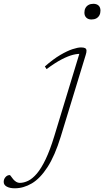

<svg xmlns="http://www.w3.org/2000/svg" viewBox="-204 -750 549 1010"><path d="M240 -683.5Q240 -698 245.8 -708.2Q251.5 -718.5 262 -724.2Q272.5 -730 287 -730Q304.5 -730 314.5 -720.8Q324.5 -711.5 324.5 -694Q324.5 -680 318.8 -669.5Q313 -659 302.5 -653.2Q292 -647.5 277 -647.5Q260 -647.5 250 -657.2Q240 -667 240 -683.5ZM115.5 -31Q84.5 69.5 46 129Q7.5 188.5 -36.2 214.5Q-80 240.5 -126.5 240.5Q-152 240.5 -168.2 231.8Q-184.5 223 -184.5 207Q-184.5 192.5 -175.2 181.8Q-166 171 -152.5 171Q-150.5 171 -146 177.8Q-141.5 184.5 -134 193.5Q-126.5 202 -118 207Q-109.5 212 -100 212Q-78.5 212 -55.8 201Q-33 190 -10 163Q13 136 36 88Q59 40 81.5 -33.5L217.5 -480.5L226.5 -466.5Q206 -468 180.5 -461.8Q155 -455.5 121 -438Q87 -420.5 41 -386.5L32 -400.5Q76 -439 113 -460.8Q150 -482.5 177.8 -491.5Q205.5 -500.5 222 -500.5Q237 -500.5 243.8 -496.8Q250.5 -493 251 -484.2Q251.5 -475.5 247 -461.5Z"/></svg>

Font: Newsreader 9pt ExtraLight
Style: Italic
Weight: 250
Italic angle: -17°
Designer: Hugues Gentile
Foundry: Production Type
Version: Version 1.003